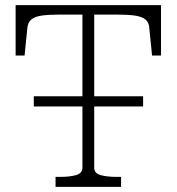

<svg xmlns="http://www.w3.org/2000/svg" viewBox="-20 -730 690 750"><path d="M112 -354H539V-314H112ZM302 -75V-673H212Q169 -673 142 -669Q115 -665 102 -653.5Q89 -642 87 -622L76 -513H41V-710H609V-513H574L563 -622Q562 -642 548.5 -653.5Q535 -665 508 -669Q481 -673 438 -673H348V-75Q348 -53 373 -46Q398 -39 435 -39H453V0H197V-39H215Q252 -39 277 -46Q302 -53 302 -75Z"/></svg>

Font: Roboto Serif 20pt Thin
Style: Regular
Weight: 250
Version: Version 1.008